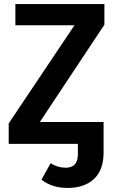

<svg xmlns="http://www.w3.org/2000/svg" viewBox="-20 -711 571 949"><path d="M496 -691V-589L177 -108H492V43Q492 129 444.5 173.5Q397 218 314 218Q237 218 185 177L230 96Q266 118 305 118Q365 118 365 51V0H23V-101L348 -586H56V-691Z"/></svg>

Font: FiraGO Medium
Style: Regular
Weight: 500
Designer: bBox Type
Foundry: bBox Type GmbH
Version: Version 1.001;PS 001.001;hotconv 1.0.88;makeotf.lib2.5.64775